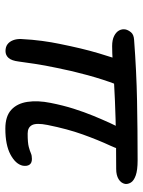

<svg xmlns="http://www.w3.org/2000/svg" viewBox="75 -613 550 740"><g transform="rotate(90 350.0 -243.0)"><path d="M475.8 11.4Q428.2 11.4 403.4 -11.3Q378.6 -34 372.6 -73.8Q366.6 -113.6 376.6 -163.2Q386.2 -211.6 399.1 -252.2Q412 -292.8 426.2 -327.3Q440.4 -361.8 453.6 -390.8Q472.2 -432.4 490.9 -451.9Q509.6 -471.4 536 -471.4Q555.8 -471.4 557.3 -450.8Q558.8 -430.2 541.6 -393.6Q519.2 -345.4 498.1 -286.6Q477 -227.8 461.6 -151Q453.2 -108.4 462.1 -91.5Q471 -74.6 494.8 -74.6Q530.4 -74.6 546.3 -78.9Q562.2 -83.2 570.8 -87.1Q579.4 -91 592.6 -91Q608.2 -91 614.7 -81.7Q621.2 -72.4 618.6 -55.8Q612.6 -28.2 575.7 -8.4Q538.8 11.4 475.8 11.4ZM176.8 10.8Q160.8 10.8 150.6 3.1Q140.4 -4.6 135.1 -18.3Q129.8 -32 130.4 -49.4Q132.6 -93.4 137.7 -130.5Q142.8 -167.6 148.8 -196.2Q158 -241.8 166.7 -278.3Q175.4 -314.8 185.7 -349.5Q196 -384.2 208.4 -422.4Q217.8 -448 233 -461.1Q248.2 -474.2 268.8 -474.2Q290.4 -474.2 303.1 -459Q315.8 -443.8 305 -415Q286.4 -366.4 269.8 -306Q253.2 -245.6 242 -188.6Q231.8 -140.6 226 -102Q220.2 -63.4 217.2 -40.4Q213.8 -12.8 203.3 -1Q192.8 10.8 176.8 10.8ZM157.8 -400.2Q133.6 -400.2 118.4 -408Q103.2 -415.8 97.1 -427.6Q91 -439.4 93.6 -452.2Q95.8 -462.2 104.4 -472.8Q113 -483.4 133 -484.8Q255.2 -494 368.3 -496.2Q481.4 -498.4 598.4 -498.4Q636 -498.4 656.3 -491.1Q676.6 -483.8 683.5 -472.4Q690.4 -461 688.8 -449.8Q685.6 -434.4 670.5 -425.1Q655.4 -415.8 631.4 -415.8Q519.6 -415.8 440.6 -413.5Q361.6 -411.2 308 -408Q254.4 -404.8 218.7 -402.5Q183 -400.2 157.8 -400.2Z"/></g></svg>

Font: Shantell Sans Light
Style: Italic
Weight: 300
Italic angle: -11°
Designer: Stephen Nixon, Anya Danilova, Shantell Martin
Foundry: Arrow Type
Version: Version 1.008;[ac192a2d6]